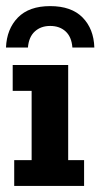

<svg xmlns="http://www.w3.org/2000/svg" viewBox="-27 -615 332 635"><path d="M20 0V-85.5H77.6V-314.5H15V-400H198.5V-85.5H251.1V0ZM-7.2 -457.8Q-4.7 -519.2 32.2 -557Q69.2 -594.8 138.9 -594.8Q209.3 -594.8 246.3 -557Q283.2 -519.2 285 -457.8H212.4Q209.8 -492.8 190.1 -511Q170.4 -529.2 138.9 -529.2Q108.1 -529.2 88.2 -511Q68.2 -492.8 65.4 -457.8Z"/></svg>

Font: Rokkitt SemiBold
Style: Regular
Weight: 600
Designer: Vernon Adams
Foundry: Vernon Adams
Version: Version 3.103